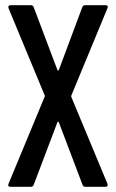

<svg xmlns="http://www.w3.org/2000/svg" viewBox="-20 -720 447 740"><path d="M21 0Q8 0 13 -12L152 -347Q154 -350 152 -353L13 -688Q12 -690 12 -692Q12 -700 21 -700H99Q107 -700 110 -692L201 -451Q202 -448 204 -448Q206 -448 207 -451L297 -692Q300 -700 308 -700H386Q399 -700 394 -688L255 -352Q254 -349 255 -346L394 -12Q395 -10 395 -8Q395 0 386 0H309Q301 0 298 -8L207 -248Q206 -251 204 -251Q202 -251 201 -248L110 -8Q107 0 99 0Z"/></svg>

Font: Barlow Condensed Medium
Style: Regular
Weight: 500
Width: 3
Designer: Jeremy Tribby
Foundry: Tribby Type
Version: Version 1.422;hotconv 1.0.109;makeotfexe 2.5.65596